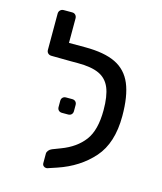

<svg xmlns="http://www.w3.org/2000/svg" viewBox="-109 -790 741 880"><g transform="rotate(15 261.5 -350.0)"><path d="M469 -310Q469 -182 406 -110.5Q343 -39 242 -5L200 9Q198 10 193 10Q186 10 180.5 5Q175 0 175 -9V-53Q175 -61 181 -68.5Q187 -76 197 -80L236 -95Q305 -121 342 -170Q379 -219 379 -314Q379 -381 363 -419.5Q347 -458 310.5 -475Q274 -492 210 -492H179H176L84 -493Q74 -493 67.5 -499Q61 -505 61 -515V-687Q61 -697 67.5 -703.5Q74 -710 84 -710H124Q134 -710 140 -703.5Q146 -697 146 -687V-571H223Q314 -571 367.5 -545Q421 -519 445 -462Q469 -405 469 -310ZM198 -253Q188 -253 182 -259Q176 -265 176 -275V-304Q176 -314 182 -320Q188 -326 198 -326H227Q237 -326 243 -320Q249 -314 249 -304V-275Q249 -265 243 -259Q237 -253 227 -253Z"/></g></svg>

Font: Hezaedrus
Style: Regular
Weight: 400
Designer: Hubert & Fischer
Foundry: Hubert & Fischer
Version: Version 1.10;September 3, 2019;FontCreator 11.5.0.2425 64-bi